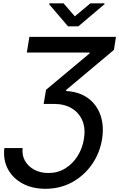

<svg xmlns="http://www.w3.org/2000/svg" viewBox="-20 -953 730 1175"><path d="M6.7 -46.9H118.3Q113.6 -1.8 133.7 32.5Q153.8 66.8 191.2 86.3Q228.7 105.8 275.9 105.8Q333.5 105.8 379.3 77.6Q425.1 49.4 454.9 2Q484.7 -45.5 493.6 -103Q504.3 -166.5 484.2 -214.7Q464.1 -262.8 419.2 -290Q374.3 -317.1 309.3 -317.1H247.2L261.7 -403.4L527.7 -625.7L529.1 -631.4H144.2L159.8 -727.3H689.6L677.2 -647.7L385.7 -403.1L384.2 -396Q466.3 -391.3 519.9 -351.4Q573.5 -311.4 595.5 -246.3Q617.5 -181.1 604.4 -100.5Q590.2 -14.6 542.1 54Q494 122.5 420.8 162.5Q347.7 202.4 257.8 202.4Q178.6 202.4 118.8 170.5Q58.9 138.5 28.6 82.2Q-1.8 25.9 6.7 -46.9ZM369 -932.5 437.9 -853 533 -932.5H620L619 -926.8L459.5 -791.9H396.3L280.9 -926.8L282 -932.5Z"/></svg>

Font: Inter UI Medium
Style: Italic
Weight: 500
Italic angle: 9.39999°
Designer: Rasmus Andersson
Foundry: rsms
Version: 3.2;8d6f07862